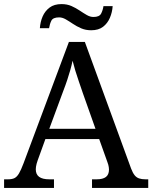

<svg xmlns="http://www.w3.org/2000/svg" viewBox="-20 -919 745 939"><path d="M0 0V-42H19Q39 -42 51 -48Q63 -54 73 -71Q83 -88 95 -120L317 -714H395L621 -95Q629 -74 638 -62.5Q647 -51 660 -46.5Q673 -42 692 -42H705V0H430V-42H453Q483 -42 498 -53.5Q513 -65 513 -90Q513 -96 512 -101.5Q511 -107 509.5 -113.5Q508 -120 505 -127L465 -239H202L164 -134Q161 -126 159 -118Q157 -110 156 -103.5Q155 -97 155 -91Q155 -66 171.5 -54Q188 -42 221 -42H244V0ZM221 -289H447L385 -464Q375 -494 365.5 -521Q356 -548 348.5 -573Q341 -598 335 -622Q330 -598 323.5 -575.5Q317 -553 309 -528.5Q301 -504 289 -473ZM426 -771Q399 -771 377 -780.5Q355 -790 336.5 -802.5Q318 -815 301.5 -824.5Q285 -834 269 -834Q239 -834 231 -817.5Q223 -801 220 -781H175Q177 -812 188.5 -838.5Q200 -865 222.5 -882Q245 -899 281 -899Q308 -899 329.5 -889.5Q351 -880 369.5 -867.5Q388 -855 404.5 -845.5Q421 -836 437 -836Q466 -836 474.5 -852.5Q483 -869 486 -889H531Q529 -859 517.5 -832Q506 -805 484 -788Q462 -771 426 -771Z"/></svg>

Font: Noto Serif Tamil
Style: Regular
Weight: 400
Designer: Indian Type Foundry, Tom Grace, and the Monotype Design Team
Foundry: Monotype Imaging Inc.
Version: Version 2.003